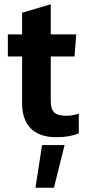

<svg xmlns="http://www.w3.org/2000/svg" viewBox="-20 -636 408 904"><path d="M245 10C288 10 321 4 351 -8V-101C330 -94 312 -91 293 -91C242 -91 219 -107 219 -159V-370H331L339 -474H219V-616L84 -576V-474H17V-370H84V-150C84 -51 135 10 245 10ZM147 248H234L284 47H178Z"/></svg>

Font: Kanit Medium
Style: Regular
Weight: 500
Designer: Katatrad Team
Foundry: CadsonDemak
Version: Version 1.000;PS 001.000;hotconv 1.0.88;makeotf.lib2.5.64775